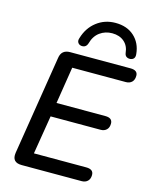

<svg xmlns="http://www.w3.org/2000/svg" viewBox="-135 -1025 884 1113"><g transform="rotate(15 306.5 -468.5)"><path d="M105 0Q44 0 53 -60L148 -654Q155 -705 207 -705H569Q613 -705 613 -672Q613 -647 599.5 -634Q586 -621 564 -621H242L207 -400H500Q543 -400 543 -366Q543 -342 529.5 -329Q516 -316 494 -316H194L156 -84H470Q514 -84 514 -50Q514 -26 500.5 -13Q487 0 465 0ZM260 -757Q246 -759 239 -770Q232 -781 238 -798Q257 -862 305.5 -899.5Q354 -937 418 -937Q488 -937 531 -897.5Q574 -858 580 -794Q584 -761 554 -757Q540 -756 530.5 -762.5Q521 -769 519 -784Q515 -826 487 -850Q459 -874 415 -874Q373 -874 341 -850.5Q309 -827 297 -782Q288 -754 260 -757Z"/></g></svg>

Font: Nunito SemiBold
Style: Italic
Weight: 600
Italic angle: -9°
Designer: Vernon Adams
Foundry: Vernon Adams
Version: Version 3.601; ttfautohint (v1.8.2.53-6de2)